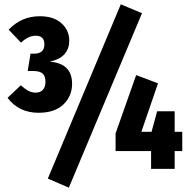

<svg xmlns="http://www.w3.org/2000/svg" viewBox="-20 -780 877 887"><path d="M300 -592Q300 -556 279 -531Q258 -506 210 -495Q313 -487 313 -393Q313 -336 273 -297.5Q233 -259 158 -259Q67 -259 15 -328L76 -386Q96 -368 112 -360Q128 -352 145 -352Q166 -352 178 -365Q190 -378 190 -403Q190 -429 176.5 -440.5Q163 -452 133 -452H108L121 -532H137Q185 -532 185 -575Q185 -615 145 -615Q111 -615 77 -583L20 -643Q79 -705 164 -705Q228 -705 264 -672.5Q300 -640 300 -592ZM538 -760 636 -719 298 87 201 45ZM822 -171V-82H787V0H678V-82H514V-164L609 -433L710 -395L633 -171H680L706 -266H787V-171Z"/></svg>

Font: Fira Sans Extra Condensed ExtraBold
Style: Regular
Weight: 800
Width: 1
Designer: Carrois Corporate & Edenspiekermann AG
Foundry: Carrois Corporate GbR & Edenspiekermann AG
Version: Version 4.203